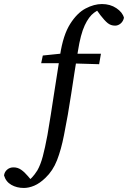

<svg xmlns="http://www.w3.org/2000/svg" viewBox="-160 -705 634 951"><path d="M345 -685Q386 -685 416.5 -664.5Q447 -644 454 -617Q450 -599 437.5 -588.5Q425 -578 410 -578Q389 -578 373.5 -590.5Q358 -603 338 -629L311 -666L361 -668Q332 -661 306 -642Q280 -623 259.5 -579Q239 -535 226 -452Q209 -349 193 -242Q177 -135 157 -36Q143 36 122.5 88.5Q102 141 65 176Q37 203 10 214.5Q-17 226 -42 226Q-77 226 -104 210.5Q-131 195 -140 164Q-138 147 -125 135.5Q-112 124 -93 124Q-72 124 -55 136Q-38 148 -23 166L1 194L-27 197Q-14 187 -1.5 174Q11 161 25 139Q41 111 52 69.5Q63 28 75 -36Q92 -136 106.5 -233.5Q121 -331 138 -435Q153 -532 187.5 -586.5Q222 -641 264 -663Q306 -685 345 -685ZM44 -392 52 -430 168 -442V-439H340L331 -387L160 -392Z"/></svg>

Font: Lisu Bosa SemiBold
Style: Italic
Weight: 600
Italic angle: -19°
Designer: David Morse, Annie Olsen, Victor Gaultney, Frank Grießhammer (Latin)
Foundry: SIL International
Version: Version 2.000